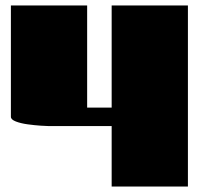

<svg xmlns="http://www.w3.org/2000/svg" viewBox="-20 -685 740 705"><path d="M20 -665H300V-290H390V-665H670V0H390V-222H160Q152 -222 129.5 -223.5Q107 -225 81.5 -228.5Q56 -232 38 -239Q20 -246 20 -256Z"/></svg>

Font: Gajraj One
Style: Regular
Weight: 400
Designer: Saurabh Sharma
Foundry: Saurabh Sharma
Version: Version 1.000